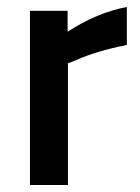

<svg xmlns="http://www.w3.org/2000/svg" viewBox="-20 -531 401 551"><path d="M66 0V-500H174V-440Q259 -495 344 -511V-402Q258 -385 197 -358L175 -349V0Z"/></svg>

Font: TitilliumWeb-SemiBold
Style: SemiBold
Weight: 600
Version: Version 1.001;PS 57.000;hotconv 1.0.70;makeotf.lib2.5.55311